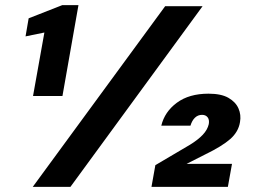

<svg xmlns="http://www.w3.org/2000/svg" viewBox="-20 -724 985 744"><path d="M108 -352 152 -598 79 -583 91 -653 221 -704H284L222 -352ZM107 0 620 -700H765L253 0ZM567 0 582 -84 716 -163Q747 -182 765.5 -201.5Q784 -221 789 -243Q792 -260 784.5 -269.5Q777 -279 763 -279Q747 -279 735.5 -268Q724 -257 718 -237H605Q618 -291 665.5 -326Q713 -361 788 -361Q837 -361 865 -345Q893 -329 904 -304Q915 -279 910 -251Q904 -213 872 -185Q840 -157 776 -126L703 -89H879L863 0Z"/></svg>

Font: DM Sans 10pt Black
Style: Italic
Weight: 900
Italic angle: -10°
Version: Version 4.004;gftools[0.9.30]